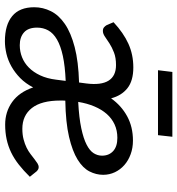

<svg xmlns="http://www.w3.org/2000/svg" viewBox="10 -724 722 782"><g transform="rotate(90 371.0 -333.0)"><path d="M309.5 -239.5Q249.5 -237 208 -228Q166.5 -219 140.8 -204Q115 -189 103.8 -168.5Q92.5 -148 92.5 -123Q92.5 -87 112 -69.8Q131.5 -52.5 164 -52.5Q190 -52.5 213.2 -61.8Q236.5 -71 255.2 -89.5Q274 -108 287 -135.8Q300 -163.5 304.5 -200.5ZM541.5 -450Q511.5 -450 487 -438.8Q462.5 -427.5 444.2 -406.8Q426 -386 413.5 -356.5Q401 -327 395 -290.5Q460 -294 502.2 -303Q544.5 -312 569.2 -324.8Q594 -337.5 604 -353.5Q614 -369.5 614 -387.5Q614 -416 595.2 -433Q576.5 -450 541.5 -450ZM700 -93.5Q674.5 -67.5 650.2 -48.5Q626 -29.5 600.5 -17.2Q575 -5 547.2 1Q519.5 7 487.5 7Q435.5 7 395.5 -21.5Q355.5 -50 336 -107Q320 -76 297.8 -54.2Q275.5 -32.5 250.5 -18.5Q225.5 -4.5 199 1.8Q172.5 8 148 8Q81.5 8 45.5 -21.8Q9.5 -51.5 9.5 -111.5Q9.5 -147 25.5 -179.2Q41.5 -211.5 77.5 -236.2Q113.5 -261 172 -276.2Q230.5 -291.5 316 -294L320 -324Q327.5 -384 308.5 -414.2Q289.5 -444.5 245 -444.5Q215 -444.5 193.8 -436.2Q172.5 -428 156.8 -417.8Q141 -407.5 129 -399.2Q117 -391 106 -391Q97 -391 91.5 -395.5Q86 -400 82 -407L70.5 -434.5Q114 -475 158.2 -495Q202.5 -515 254.5 -515Q309 -515 339.2 -491Q369.5 -467 380.5 -424.5Q410.5 -466.5 453.8 -490Q497 -513.5 552.5 -513.5Q582.5 -513.5 608 -504.2Q633.5 -495 652.2 -478.5Q671 -462 681.5 -439.8Q692 -417.5 692 -392Q692 -363.5 678.2 -336.5Q664.5 -309.5 630.2 -288.2Q596 -267 537.5 -253.2Q479 -239.5 390 -238Q389.5 -233 389.5 -228.2Q389.5 -223.5 389.5 -218Q389.5 -140.5 420 -101.8Q450.5 -63 504.5 -63Q528.5 -63 547.5 -68Q566.5 -73 581.2 -80.2Q596 -87.5 607.2 -96.2Q618.5 -105 628 -112.2Q637.5 -119.5 645.2 -124.5Q653 -129.5 661 -129.5Q666 -129.5 670 -127.2Q674 -125 678 -121ZM273 -674H537L530.5 -615.5H266Z"/></g></svg>

Font: Lato 2
Style: Italic
Weight: 400
Italic angle: -7°
Designer: Lukasz Dziedzic with Adam Twardoch and Botio Nikoltchev
Foundry: tyPoland Lukasz Dziedzic
Version: Version 2.015; 2015-08-06; http://www.latofonts.com/